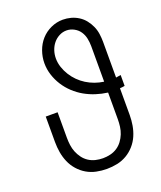

<svg xmlns="http://www.w3.org/2000/svg" viewBox="-139 -831 778 928"><g transform="rotate(-20 250.0 -367.5)"><path d="M250 8Q223 8 196.5 2.5Q170 -3 147 -16.5Q124 -30 106 -50.5Q88 -71 77.5 -95.5Q67 -120 62.5 -146.5Q58 -173 58 -200V-331H119V-200Q119 -181 121.5 -162Q124 -143 131 -125.5Q138 -108 149.5 -92.5Q161 -77 177 -66.5Q193 -56 212 -51.5Q231 -47 250 -47Q269 -47 288 -51.5Q307 -56 323 -66.5Q339 -77 350.5 -92.5Q362 -108 369 -125.5Q376 -143 378.5 -162Q381 -181 381 -200V-337Q350 -341 320.5 -350.5Q291 -360 264.5 -375Q238 -390 215 -411.5Q192 -433 175.5 -459Q159 -485 149.5 -514.5Q140 -544 140 -575Q140 -607 151 -638Q162 -669 183 -692.5Q204 -716 233.5 -729.5Q263 -743 295 -743Q316 -743 336.5 -737.5Q357 -732 375 -720.5Q393 -709 406 -692.5Q419 -676 427.5 -657Q436 -638 439 -617Q442 -596 442 -575V-392Q448 -393 454.5 -394Q461 -395 467 -396V-340Q461 -339 454.5 -338Q448 -337 442 -337V-200Q442 -173 437.5 -146.5Q433 -120 422.5 -95.5Q412 -71 394 -50.5Q376 -30 353 -16.5Q330 -3 303.5 2.5Q277 8 250 8ZM381 -393V-575Q381 -595 377 -615Q373 -635 362 -651.5Q351 -668 332.5 -678Q314 -688 294 -688Q274 -688 256 -678.5Q238 -669 225.5 -653.5Q213 -638 206.5 -618.5Q200 -599 200 -578Q200 -555 207.5 -532.5Q215 -510 227.5 -490Q240 -470 256.5 -453.5Q273 -437 293 -424.5Q313 -412 335.5 -404Q358 -396 381 -393Z"/></g></svg>

Font: Iosevka Term Light
Style: Regular
Weight: 300
Monospace: yes
Designer: Belleve Invis
Foundry: Belleve Invis
Version: Version 9.0.1; ttfautohint (v1.8.3)